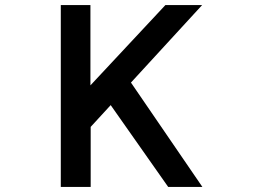

<svg xmlns="http://www.w3.org/2000/svg" viewBox="-20 -696 1040 758"><path d="M779 42H644L417 -281L338 -195V42H220V-676H337V-359L633 -676H778L497 -370Z"/></svg>

Font: NanumGothicCoding
Style: Bold
Weight: 700
Monospace: yes
Designer: Kwon Bruce; Nicolas Noh; Sung-woo Choi; Go-un Cha; Soo-hyun Park;
Foundry: NHN Corporation
Version: Version 2.000;PS 1;hotconv 1.0.49;makeotf.lib2.0.14853